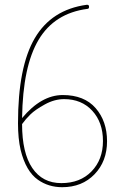

<svg xmlns="http://www.w3.org/2000/svg" viewBox="-20 -775 500 800"><path d="M239 5Q182 5 138 -26Q88 -61 66 -150Q55 -198 55 -261Q55 -497 125 -616Q195 -735 341 -755Q343 -755 344 -755Q351 -755 351 -746.5Q351 -738 344 -738Q207 -720 141 -609.5Q75 -499 72 -283Q152 -379 241.5 -379Q331 -379 378.5 -324.5Q426 -270 426 -186.5Q426 -103 374 -49Q322 5 239 5ZM247 -362Q207 -362 167 -340Q127 -318 107 -298.5Q87 -279 72 -258Q72 -138 114.5 -75Q157 -12 235.5 -12Q314 -12 361.5 -61Q409 -110 409 -187.5Q409 -265 364.5 -313.5Q320 -362 247 -362Z"/></svg>

Font: Flamenco Light
Style: Regular
Weight: 300
Designer: Luciano Vergara
Foundry: Luciano Vergara
Version: Version 1.003